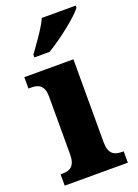

<svg xmlns="http://www.w3.org/2000/svg" viewBox="-146 -828 638 889"><g transform="rotate(-20 173.0 -383.0)"><path d="M84 -619V-606H159C222 -643 322 -721 346 -756V-766H179C159 -721 112 -659 84 -619ZM13 0H324V-56H314C277 -56 251 -71 251 -127V-536H9V-480H25C60 -480 86 -465 86 -413V-128C86 -71 61 -56 24 -56H13Z"/></g></svg>

Font: Noto Serif Hebrew SemiCondensed ExtraBold
Style: Regular
Weight: 800
Width: 4
Designer: Monotype Design Team
Foundry: Monotype Imaging Inc.
Version: Version 2.004